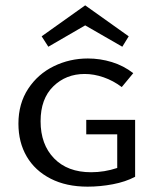

<svg xmlns="http://www.w3.org/2000/svg" viewBox="-20 -693 587 719"><path d="M161 -518 136 -557 299 -673 462 -557 438 -518 299 -598ZM486 -244V-31Q450 -12 402.5 -3Q355 6 308 6Q228 6 169.5 -24Q111 -54 80 -107Q49 -160 49 -230Q49 -305 85.5 -360.5Q122 -416 181.5 -445Q241 -474 309 -474Q355 -474 399 -460.5Q443 -447 479 -419L436 -367Q404 -391 368 -403.5Q332 -416 297 -416Q227 -416 179.5 -369.5Q132 -323 132 -239Q132 -152 182.5 -100Q233 -48 321 -48Q371 -48 419 -64V-190H303V-244Z"/></svg>

Font: Ysabeau SC Medium
Style: Regular
Weight: 500
Designer: Christian Thalmann (Catharsis Fonts)
Version: Version 0.003